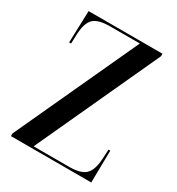

<svg xmlns="http://www.w3.org/2000/svg" viewBox="-171 -823 860 932"><g transform="rotate(30 259.0 -357.0)"><path d="M30 0H480L483 -180H473L470 -124Q466 -62 440 -37Q414 -12 350 -12H150L467 -700V-714H53L47 -535H58L60 -590Q63 -652 88.5 -677Q114 -702 181 -702H347L30 -15Z"/></g></svg>

Font: Noto Serif Display Condensed Semi
Style: Regular
Weight: 600
Width: 3
Designer: Monotype Design Team
Foundry: Monotype Imaging Inc.
Version: Version 1.900